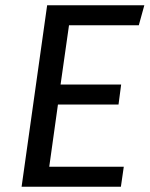

<svg xmlns="http://www.w3.org/2000/svg" viewBox="-20 -709 569 729"><path d="M159 -689H528L507 -613H242L210 -388H440L430 -312H200L167 -76H450L439 0H62Z"/></svg>

Font: Fira Sans Variable
Style: Italic
Weight: 397
Italic angle: -8°
Designer: Carrois Corporate & Edenspiekermann AG
Foundry: Carrois Corporate GbR & Edenspiekermann AG
Version: Version 4.202